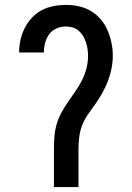

<svg xmlns="http://www.w3.org/2000/svg" viewBox="-20 -763 540 783"><path d="M200 0V-156Q200 -182 202 -207.5Q204 -233 211.5 -258Q219 -283 231.5 -305.5Q244 -328 258.5 -349Q273 -370 288 -391.5Q303 -413 314.5 -436Q326 -459 332.5 -484Q339 -509 339 -535Q339 -549 337 -563Q335 -577 330.5 -590.5Q326 -604 319 -616Q312 -628 301 -637.5Q290 -647 276.5 -651Q263 -655 248 -655Q229 -655 210.5 -647Q192 -639 180.5 -623Q169 -607 164 -588Q159 -569 159 -549H58Q58 -575 63.5 -600Q69 -625 80.5 -648Q92 -671 109.5 -690Q127 -709 149.5 -721Q172 -733 197.5 -738Q223 -743 248 -743Q275 -743 301 -737.5Q327 -732 350 -718.5Q373 -705 390.5 -684.5Q408 -664 418.5 -639.5Q429 -615 434.5 -589Q440 -563 440 -536Q440 -510 435 -484.5Q430 -459 421 -435Q412 -411 399.5 -388Q387 -365 372.5 -344Q358 -323 342.5 -302Q327 -281 317 -257Q307 -233 303.5 -207.5Q300 -182 300 -156V0Z"/></svg>

Font: Iosevka SS18 Semibold
Style: Regular
Weight: 600
Monospace: yes
Designer: Belleve Invis
Foundry: Belleve Invis
Version: Version 25.1.1; ttfautohint (v1.8.4)